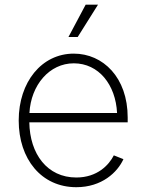

<svg xmlns="http://www.w3.org/2000/svg" viewBox="-20 -780 616 812"><path d="M302.7 11.7C411.1 11.7 477.1 -51.8 502 -106.9L461.4 -123C440.9 -82.5 391.6 -29.3 302.7 -29.3C179.7 -29.3 106 -128.9 104 -262.7H520V-283.2C520 -452.6 415.5 -553.2 292 -553.2C156.2 -553.2 59.1 -433.1 59.1 -270.5C59.1 -107.4 154.8 11.7 302.7 11.7ZM269.5 -623.5H308.6L394.5 -760.3H342.3ZM104.5 -302.2C110.8 -420.4 189 -512.2 292 -512.2C397.9 -512.2 469.2 -421.4 475.1 -302.2Z"/></svg>

Font: Raveo ExtraLight
Style: Regular
Weight: 200
Designer: Jakub Foglar, Rasmus Andersson (Inter)
Foundry: Jakubfoglar.com
Version: Version 1.100;Glyphs 3.2.3 (3260)